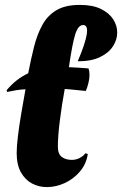

<svg xmlns="http://www.w3.org/2000/svg" viewBox="-20 -759 498 783"><path d="M171 4Q139 4 111 -10.5Q83 -25 65.5 -56Q48 -87 48 -135Q48 -161 53 -203Q58 -245 66.5 -295Q75 -345 84 -395Q64 -394 45.5 -391Q27 -388 9 -384L7 -391Q27 -415 49 -432Q71 -449 95 -460Q106 -517 118.5 -567Q131 -617 152 -656Q173 -695 209.5 -717Q246 -739 306 -739Q358 -739 391.5 -722.5Q425 -706 441.5 -680.5Q458 -655 458 -626Q458 -597 440.5 -570Q423 -543 387.5 -526Q352 -509 297 -509Q360 -657 319 -657Q299 -657 287 -619.5Q275 -582 261 -485Q280 -484 300 -483Q320 -482 341 -480Q343 -474 344 -467.5Q345 -461 345 -454Q345 -438 340.5 -420Q336 -402 330 -388Q306 -390 285 -392.5Q264 -395 244 -396Q232 -331 224 -267Q216 -203 216 -161Q216 -131 232 -119Q248 -107 273 -107Q290 -107 305.5 -115Q321 -123 328 -134L338 -131Q332 -90 306 -59.5Q280 -29 244 -12.5Q208 4 171 4Z"/></svg>

Font: Agbalumo
Style: Regular
Weight: 400
Designer: Raphael Alegbeleye
Foundry: Sorkin Type Co.
Version: Version 1.000; ttfautohint (v1.8.4)